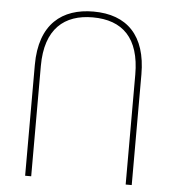

<svg xmlns="http://www.w3.org/2000/svg" viewBox="-52 -772 736 820"><g transform="rotate(5 316.0 -362.0)"><path d="M86 0H112V-473C112 -633 194 -699 315 -699C443 -699 517 -628 517 -471V0H543V-474C543 -641 460 -724 316 -724C183 -724 86 -652 86 -475Z"/></g></svg>

Font: Noto Sans Georgian SemiCondensed Thin
Style: Regular
Weight: 100
Width: 4
Designer: Monotype Design Team, Akaki Razmadze
Foundry: Google LLC
Version: Version 2.005